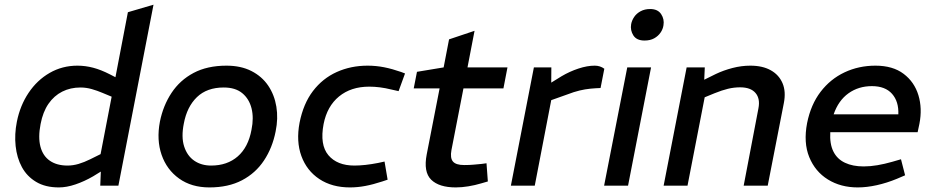

<svg xmlns="http://www.w3.org/2000/svg" viewBox="-20 -790 3969 817"><path d="M230.6 7.5Q172.9 7.5 133.8 -16Q94.6 -39.4 73.2 -78.9Q51.8 -118.5 46.5 -168.7Q41.2 -219 51.7 -271.8Q65.4 -340.8 101.6 -394.9Q137.8 -449 191.4 -479.8Q244.9 -510.6 309.5 -510.6Q343.1 -510.6 376.5 -501.8Q409.8 -493 446.9 -474L495.2 -449.1L464.7 -427.3L524.2 -738L633.2 -770L483.8 0H406.6L410.1 -86L402.4 -105.1L455.1 -378.6L415.1 -395.2Q394.2 -404.1 370.5 -410.9Q346.7 -417.7 322.4 -417.7Q279.5 -417.7 244.7 -400.1Q209.9 -382.5 186.2 -348.2Q162.5 -313.9 152.7 -262.2Q141.6 -205.6 152.1 -165.9Q162.6 -126.2 192.3 -105.9Q222 -85.5 267.4 -85.5Q290.5 -85.5 314.4 -92.5Q338.3 -99.6 363.7 -112.2L412.9 -136.6L420.3 -66.8L376.2 -39.7Q339.1 -18.2 301.4 -5.4Q263.6 7.5 230.6 7.5Z M871 7.5Q794.8 7.5 742.2 -30.2Q689.5 -67.9 667.6 -131.3Q645.7 -194.8 660.4 -272.2Q674.2 -340.8 709.9 -394.8Q745.6 -448.8 803.8 -479.7Q862 -510.6 943.8 -510.6Q1005 -510.6 1049.8 -487.8Q1094.5 -465 1121.1 -425.8Q1147.7 -386.5 1156 -336.1Q1164.2 -285.8 1152.9 -231Q1139.2 -161.1 1103.3 -107.1Q1067.5 -53.1 1009.5 -22.8Q951.6 7.5 871 7.5ZM878.4 -85.5Q946.9 -85.5 991.7 -124.5Q1036.5 -163.6 1050.1 -237.6Q1060.5 -288.1 1050.4 -328.8Q1040.2 -369.4 1010.8 -393.6Q981.5 -417.7 932.1 -417.7Q860.6 -417.7 818 -376.7Q775.4 -335.6 762.2 -264.2Q750.7 -207 763.6 -166.8Q776.6 -126.7 806.7 -106.1Q836.8 -85.5 878.4 -85.5Z M1469 7.5Q1392.7 7.5 1338.9 -28.1Q1285.2 -63.7 1262.4 -126.2Q1239.7 -188.7 1254.7 -267.8Q1270.7 -348.8 1311.7 -402.6Q1352.8 -456.4 1412.8 -483.5Q1472.8 -510.6 1544.3 -510.6Q1580 -510.6 1614.6 -503.8Q1649.2 -496.9 1686.9 -483.7L1703.5 -477.4L1676.1 -402.2L1646.1 -408.9Q1619.5 -415.5 1596.1 -418.4Q1572.7 -421.3 1551.1 -421.3Q1473.6 -421.3 1422.7 -379.6Q1371.8 -337.8 1357 -262.3Q1340.2 -173.9 1377.3 -129.7Q1414.5 -85.5 1488.1 -85.5Q1532.1 -85.5 1589.3 -96.7L1616.3 -102.6L1629.4 -25.4L1606.6 -17.8Q1567 -4.8 1534.2 1.3Q1501.4 7.5 1469 7.5Z M1919.5 7.5Q1848.1 7.5 1814.7 -25.4Q1781.3 -58.3 1795.8 -133.2L1850.6 -413.9H1740.5L1754.3 -484.4L1867.8 -503.2L1890.8 -622.5L1999.3 -658.9L1969.3 -503.2H2139.4L2122.2 -413.9H1952.1L1901 -151.4Q1894.7 -117.9 1907.3 -102.8Q1919.9 -87.7 1955.1 -87.7Q1978 -87.7 1994.9 -89.3Q2011.9 -91 2029.5 -92.5L2050.2 -95.3L2055.9 -17.9L2028.4 -9.9Q2001.1 -1.7 1972.8 2.9Q1944.6 7.5 1919.5 7.5Z M2153.9 0 2251.8 -503.2H2326.1L2325.5 -417.1L2302.6 -424.2L2369.8 -465.7Q2404.2 -486 2441.5 -498.3Q2478.7 -510.6 2510.6 -510.6Q2533.8 -510.6 2551.5 -497.5L2535.5 -415.5Q2513.2 -414.7 2491.7 -412.6Q2470.2 -410.5 2446.5 -404.9Q2422.8 -399.3 2392.5 -387.6L2325.6 -363.8L2255.5 0Z M2550.6 0 2649.1 -503.2H2750.4L2652.5 0ZM2722.5 -617.5Q2689 -617.5 2675.1 -639.3Q2661.3 -661.1 2665.6 -686.7Q2668.6 -703.3 2678.7 -718.1Q2688.8 -733 2706.2 -742.3Q2723.6 -751.6 2746.6 -751.6Q2778.9 -751.6 2793.3 -729.9Q2807.6 -708.2 2803.2 -682.5Q2801 -666.2 2790.9 -651.4Q2780.8 -636.5 2763.8 -627Q2746.9 -617.5 2722.5 -617.5Z M2803.9 0 2901.8 -503.2H2979L2975.5 -424.7L2954.9 -440L3026.1 -475.2Q3058.9 -490.8 3096.9 -500.7Q3134.9 -510.6 3172.9 -510.6Q3224.9 -510.6 3259.8 -491Q3294.8 -471.4 3309.9 -435.8Q3325 -400.2 3315.4 -351.3L3246.8 0H3144.5L3207.3 -329Q3215.4 -370.5 3194.8 -394.4Q3174.3 -418.4 3129.6 -418.4Q3103.1 -418.4 3077.7 -412.2Q3052.4 -406.1 3020.5 -393.2L2978.6 -376L2905.5 0Z M3629.6 7.5Q3557.5 7.5 3503 -26.2Q3448.6 -59.9 3423.5 -121.5Q3398.4 -183 3414.4 -266.5Q3430.3 -345.3 3471.9 -399.5Q3513.4 -453.7 3573.8 -482.2Q3634.2 -510.6 3705.2 -510.6Q3779.2 -510.6 3825 -475.9Q3870.9 -441.2 3888 -385Q3905.1 -328.7 3892.3 -263.2L3884.7 -227.5H3513Q3510.1 -177.7 3526.2 -145.4Q3542.2 -113.1 3575.4 -97.5Q3608.5 -81.8 3655.1 -81.8Q3683.2 -81.8 3713.6 -87Q3744.1 -92.2 3775.9 -101.3L3813.9 -112.3L3831.4 -44.1L3796.6 -29.2Q3753.8 -11.5 3711 -2Q3668.2 7.5 3629.6 7.5ZM3527.3 -303.4H3802.6Q3804.8 -357.9 3775.9 -390.7Q3746.9 -423.5 3690.1 -423.5Q3633.3 -423.5 3590.5 -393Q3547.7 -362.4 3527.3 -303.4Z"/></svg>

Font: REM Medium
Style: Italic
Weight: 500
Italic angle: -11°
Designer: Octavio Pardo
Foundry: Ashler Design
Version: Version 1.005;gftools[0.9.28]